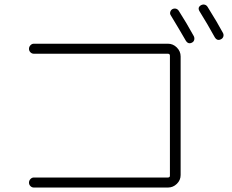

<svg xmlns="http://www.w3.org/2000/svg" viewBox="-20 -863 1040 861"><path d="M753 -822Q761 -826 769 -824Q777 -822 782 -814Q816 -761 849 -701Q853 -693 851 -684.5Q849 -676 841 -672Q824 -663 813 -681Q786 -728 746 -794Q741 -801 743.5 -809.5Q746 -818 753 -822ZM911 -832Q956 -760 980 -715Q984 -707 981.5 -699Q979 -691 971 -687Q954 -678 943 -696Q910 -756 875 -812Q864 -830 882 -840Q890 -844 898 -842Q906 -840 911 -832ZM733 -67Q742 -67 742 -75V-613Q742 -622 733 -622H132Q123 -622 116.5 -628.5Q110 -635 110 -644Q110 -653 116.5 -660Q123 -667 132 -667H733Q756 -667 773 -650Q790 -633 790 -610V-78Q790 -55 773 -38.5Q756 -22 733 -22H132Q123 -22 116.5 -28.5Q110 -35 110 -44Q110 -53 116.5 -60Q123 -67 132 -67Z"/></svg>

Font: Rounded Mplus 1c Light
Style: Regular
Weight: 300
Version: Version 1.059.20150529